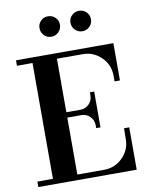

<svg xmlns="http://www.w3.org/2000/svg" viewBox="-102 -1042 873 1116"><g transform="rotate(-10 334.5 -484.0)"><path d="M32.2 0V-32.2H124V-715.8H32.2V-748H606.9V-527.8H575.2V-563Q574.7 -626.5 529.3 -671.1Q483.9 -715.8 419.9 -715.8H268.1V-399.9H351.1Q380.9 -399.9 401.9 -420.9Q422.9 -441.9 422.9 -472.2V-490.2H448.2V-278.8H422.9V-295.9Q422.9 -326.2 401.9 -347.2Q380.9 -368.2 351.1 -368.2H268.1V-32.2H425.8Q489.7 -32.2 535.2 -76.9Q580.6 -121.6 581.1 -185.1L582 -250H612.8V0ZM199.2 -908.2Q199.2 -933.1 216.6 -950.4Q233.9 -967.8 258.8 -967.8Q284.2 -967.8 302 -950.4Q319.8 -933.1 319.8 -908.2Q319.8 -882.8 302 -865Q284.2 -847.2 258.8 -847.2Q233.9 -847.2 216.6 -865Q199.2 -882.8 199.2 -908.2ZM381.8 -908.2Q381.8 -933.1 399.4 -950.4Q417 -967.8 441.9 -967.8Q467.3 -967.8 485.1 -950.4Q502.9 -933.1 502.9 -908.2Q502.9 -882.8 485.4 -865Q467.8 -847.2 441.9 -847.2Q417 -847.2 399.4 -865Q381.8 -882.8 381.8 -908.2Z"/></g></svg>

Font: Fin Serif Display
Style: Italic
Weight: 400
Designer: J. Blake Harris
Version: Version 1.006;FEAKit 1.0